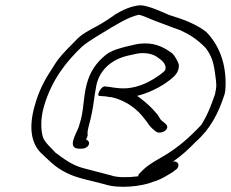

<svg xmlns="http://www.w3.org/2000/svg" viewBox="-20 -710 874 727"><path d="M112 -312C88 -229 98 -171 132 -134C161 -107 187 -77 231 -56C270 -35 327 -26 377 -12C428 5 515 -3 561 -22C592 -31 611 -45 635 -59L645 -67C650 -70 654 -75 655 -80C658 -92 649 -101 634 -98C665 -118 695 -146 721 -173C776 -221 807 -281 830 -352C833 -363 834 -373 834 -383C837 -472 808 -541 761 -589C724 -618 675 -637 621 -653C600 -662 541 -690 511 -690C478 -688 444 -672 419 -657C395 -640 376 -627 347 -611C319 -596 287 -580 266 -556C246 -536 219 -509 201 -486C191 -473 183 -459 174 -445C148 -406 127 -365 112 -312ZM147 -309C176 -407 229 -475 291 -534C324 -561 369 -585 402 -606L444 -630C464 -640 483 -649 505 -654C512 -653 522 -650 538 -643C572 -628 604 -618 636 -605C690 -588 730 -559 760 -527C782 -496 789 -474 795 -427C800 -389 801 -385 794 -353C779 -309 765 -273 742 -237C700 -192 656 -153 606 -123C576 -105 546 -90 523 -68L510 -55C506 -52 504 -48 503 -43C502 -42 500 -42 499 -42C468 -38 424 -37 400 -46C366 -55 327 -65 293 -74C250 -86 220 -110 190 -132C175 -149 152 -168 143 -189C134 -219 133 -262 147 -309ZM313 -407C296 -356 299 -311 287 -260C284 -249 281 -239 278 -229C267 -200 232 -147 281 -147H289C303 -147 315 -155 317 -165C319 -172 314 -178 306 -182L312 -196C309 -215 318 -237 323 -260C331 -294 335 -323 339 -353L343 -376C352 -442 400 -484 463 -499L490 -505C521 -513 554 -508 572 -496C588 -485 612 -470 606 -446C605 -443 602 -440 597 -436C592 -431 583 -425 571 -417C538 -395 488 -371 432 -376L413 -378C399 -380 388 -382 377 -383C366 -383 355 -365 353 -357C352 -352 351 -348 355 -347C362 -346 370 -346 381 -345C385 -344 396 -342 402 -342C461 -329 503 -293 528 -259C540 -245 543 -235 558 -222L569 -213C572 -210 577 -208 584 -208C598 -208 611 -217 613 -226C614 -231 612 -236 609 -239L599 -248C584 -257 584 -269 572 -281C558 -299 534 -321 513 -337L499 -347C500 -347 502 -347 503 -348C538 -357 575 -374 602 -392C632 -413 660 -431 657 -466C652 -480 643 -498 631 -509C609 -524 584 -541 545 -545C520 -547 500 -544 481 -539L455 -533C427 -525 415 -523 390 -509C357 -486 328 -452 313 -407Z"/></svg>

Font: Stray Cat
Style: ExtObl
Weight: 400
Version: Version 1.0